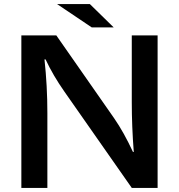

<svg xmlns="http://www.w3.org/2000/svg" viewBox="-20 -899 880 944"><path d="M421.9 -878.9 539.1 -764.2H431.2L260.7 -878.9ZM85 -725.1H256.8L541 -317.9Q588.4 -249.5 633.8 -151.9H637.7Q627.9 -277.3 627.9 -397V-725.1H754.9V24.9H627.9L296.9 -448.2Q240.7 -528.3 204.1 -606.9H198.7Q212.9 -477.1 212.9 -343.3V24.9H85Z"/></svg>

Font: FORM UDPGothic
Style: Bold
Weight: 700
Foundry: Pronama LLC
Version: Version 1.051